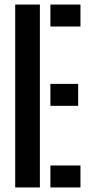

<svg xmlns="http://www.w3.org/2000/svg" viewBox="-20 -820 394 840"><path d="M46.5 0V-800H154.5V0ZM200.5 0V-96H332V0ZM200.5 -357V-453H322V-357ZM200.5 -704V-800H332V-704Z"/></svg>

Font: Big Shoulders Stencil Display Thin
Style: Bold
Weight: 700
Version: Version 2.001